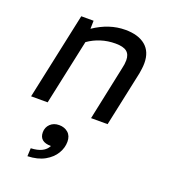

<svg xmlns="http://www.w3.org/2000/svg" viewBox="-141 -585 862 981"><g transform="rotate(20 290.0 -95.0)"><path d="M35 0 136 -472H203L202 -428Q285 -484 372 -484Q443 -484 482 -451.5Q521 -419 521 -357Q521 -342 519 -327Q517 -312 515 -300L451 0H361L423 -294Q426 -306 427.5 -317.5Q429 -329 429 -339Q429 -371 410 -386Q391 -401 349 -401Q307 -401 269.5 -389Q232 -377 201 -355L125 0ZM122 294 124 250Q196 247 217 204Q154 204 154 152Q154 125 172.5 107Q191 89 221 89Q250 89 269.5 106Q289 123 289 155Q289 188 270.5 219Q252 250 215 271Q178 292 122 294Z"/></g></svg>

Font: Sometype Mono Medium
Style: Italic
Weight: 500
Italic angle: -12°
Monospace: yes
Designer: Ryoichi Tsunekawa
Foundry: Dharma Type
Version: Version 1.000; ttfautohint (v1.8.3)